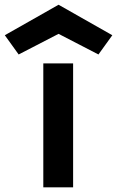

<svg xmlns="http://www.w3.org/2000/svg" viewBox="-123 -798 498 818"><path d="M188.5 0H61.5V-527.8H188.5ZM296.4 -565.9 126.5 -653.8 -43.5 -565.9 -102.5 -647.9 126.5 -777.8 355.5 -647.9Z"/></svg>

Font: Audiowide
Style: Regular
Weight: 400
Version: Version 1.003